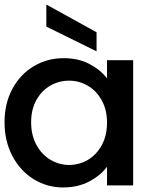

<svg xmlns="http://www.w3.org/2000/svg" viewBox="-29 -816 679 845"><path d="M251 -560Q316 -560 364.5 -534.5Q413 -509 442 -471V-551H557V0H442V-82Q413 -43 363 -17Q313 9 249 9Q178 9 119 -27.5Q60 -64 25.5 -129.5Q-9 -195 -9 -278Q-9 -361 25.5 -425Q60 -489 119.5 -524.5Q179 -560 251 -560ZM275 -461Q231 -461 193 -439.5Q155 -418 131.5 -376.5Q108 -335 108 -278Q108 -221 131.5 -178Q155 -135 193.5 -112.5Q232 -90 275 -90Q319 -90 357 -112Q395 -134 418.5 -176.5Q442 -219 442 -276Q442 -333 418.5 -375Q395 -417 357 -439Q319 -461 275 -461ZM396 -674V-590L175 -699V-796Z"/></svg>

Font: Poppins Medium A&M
Style: Regular
Weight: 500
Designer: Ninad Kale (Devanagari), Jonny Pinhorn (Latin)
Foundry: Indian Type Foundry
Version: 4.004